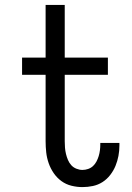

<svg xmlns="http://www.w3.org/2000/svg" viewBox="-20 -755 540 783"><path d="M316 8Q294 8 271.5 2.5Q249 -3 230.5 -16.5Q212 -30 199 -49Q186 -68 178.5 -89.5Q171 -111 168.5 -133.5Q166 -156 166 -179V-450H70V-520H166V-735H244V-520H420V-450H244V-179Q244 -166 245 -153Q246 -140 249 -127.5Q252 -115 257 -103Q262 -91 270.5 -81.5Q279 -72 291.5 -67Q304 -62 316 -62Q328 -62 339.5 -66Q351 -70 359.5 -78Q368 -86 373.5 -96.5Q379 -107 382.5 -118.5Q386 -130 387.5 -142Q389 -154 389 -166V-172H467V-162Q467 -140 463 -119Q459 -98 451 -78.5Q443 -59 429.5 -41.5Q416 -24 398 -12.5Q380 -1 359 3.5Q338 8 316 8Z"/></svg>

Font: Iosevka Curly
Style: Regular
Weight: 400
Monospace: yes
Designer: Belleve Invis
Foundry: Belleve Invis
Version: Version 22.1.2; ttfautohint (v1.8.4)